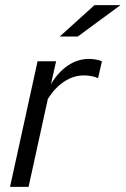

<svg xmlns="http://www.w3.org/2000/svg" viewBox="-20 -726 488 746"><path d="M19 0 126 -488H198L178 -399Q206 -446 244 -471.5Q282 -497 325 -497Q354 -497 376 -488L361 -422Q352 -427 336.5 -430Q321 -433 306 -433Q266 -433 230 -409.5Q194 -386 166 -342L91 0ZM212 -584 347 -706H448L282 -584Z"/></svg>

Font: Red Hat Text VF
Style: Italic
Weight: 300
Italic angle: -12°
Designer: Pentagram, MCKL
Foundry: Pentagram, MCKL
Version: Version 1.023